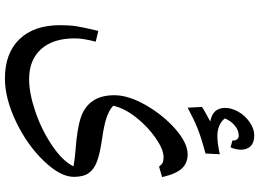

<svg xmlns="http://www.w3.org/2000/svg" viewBox="-154 -542 1036 767"><g transform="rotate(90 363.5 -158.0)"><path d="M644 65.9Q614.3 60.5 582 58.1Q490.7 51.3 447.5 36.1Q404.3 21 382.1 -12.2Q359.9 -45.4 359.9 -97.2Q359.9 -153.8 399.4 -222.9Q439 -292 494.9 -341.1Q550.8 -390.1 596.2 -390.1Q630.9 -390.1 652.6 -366.9Q674.3 -343.8 687 -288.1L645 -275.9Q636.7 -287.1 628.9 -290.5Q621.1 -293.9 606.9 -293.9Q576.2 -293.9 529.8 -261.5Q483.4 -229 447.5 -182.9Q411.6 -136.7 401.9 -92.8Q419.4 -76.2 450.4 -65.9Q481.4 -55.7 531.2 -48.8Q594.2 -39.6 625.5 -27.6Q656.7 -15.6 671.4 5.6Q686 26.9 686 64.9Q686 118.2 622.3 184.6Q558.6 251 465.8 295.4Q373 339.8 293 339.8Q192.4 339.8 136.2 282Q80.1 224.1 80.1 119.1Q80.1 82.5 84.2 54.9Q88.4 27.3 103 -33.2L146 -22.9Q132.8 27.3 132.8 61Q132.8 147.9 176 195.6Q219.2 243.2 295.9 243.2Q351.6 243.2 424.6 218.5Q497.6 193.8 560.3 151.6Q623 109.4 644 65.9ZM540 -569.3 541 -575.2Q541 -581.5 535.6 -587.9Q530.3 -594.2 522 -594.2Q499.5 -594.2 480.5 -577.9Q461.4 -561.5 452.6 -538.6Q476.1 -508.8 524.4 -508.8Q550.8 -508.8 595.7 -518.6L592.8 -461.4Q528.8 -444.3 492.9 -429.9Q457 -415.5 409.7 -390.1L406.7 -447.3Q420.4 -456.5 435.5 -464.4Q450.7 -472.2 464.8 -480.5Q410.6 -490.2 410.6 -539.6Q410.6 -566.4 426.3 -593.5Q441.9 -620.6 468.3 -638.4Q494.6 -656.2 520 -656.2Q548.3 -656.2 563 -642.1Q577.6 -627.9 577.6 -601.6Q577.6 -593.3 574.7 -581.1Q571.8 -568.8 567.9 -561.5Z"/></g></svg>

Font: Droid Arabic Naskh
Style: Regular
Weight: 400
Designer: Pascal Zoghbi
Foundry: Ascender Corporation
Version: Version 1.00